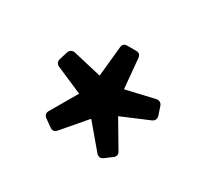

<svg xmlns="http://www.w3.org/2000/svg" viewBox="-76 -826 582 537"><g transform="rotate(30 215.0 -557.5)"><path d="M106.4 -422.9 129.9 -406.2C137.7 -400.4 145.5 -402.3 151.4 -409.2L215.8 -484.4L279.3 -409.2C285.2 -402.3 293 -400.4 300.8 -406.2L323.2 -422.9C331.1 -428.7 332 -436.5 327.1 -444.3L277.3 -528.3L365.2 -565.4C374 -569.3 377 -577.1 374 -585.9L365.2 -612.3C362.3 -621.1 354.5 -625 345.7 -623L253.9 -601.6L245.1 -697.3C244.1 -707 239.3 -711.9 229.5 -711.9H201.2C191.4 -711.9 186.5 -707 185.5 -697.3L175.8 -600.6L84 -622.1C75.2 -624 67.4 -620.1 64.5 -611.3L56.6 -585.9C53.7 -577.1 56.6 -569.3 65.4 -565.4L151.4 -528.3L102.5 -444.3C97.7 -436.5 98.6 -428.7 106.4 -422.9Z"/></g></svg>

Font: Ed Sans Neue Medium
Style: Regular
Weight: 500
Designer: Stephen Hutchings
Version: Version 1.004;PS 001.004;hotconv 1.0.88;makeotf.lib2.5.64775